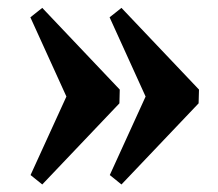

<svg xmlns="http://www.w3.org/2000/svg" viewBox="-20 -476 564 497"><path d="M494.1 -208.5 294.4 1.5 264.2 -22.9 356.9 -226.1 263.7 -431.2 294.4 -455.6 495.1 -244.1ZM289.1 -208.5 89.4 1.5 59.1 -22.9 151.9 -226.1 58.6 -431.2 89.4 -455.6 290 -244.1Z"/></svg>

Font: Gentium Book Basic
Style: Bold
Weight: 700
Designer: J. Victor Gaultney and Annie Olsen
Foundry: SIL International
Version: Version 1.102; 2013; Maintenance release